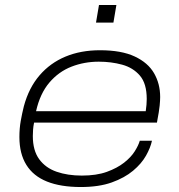

<svg xmlns="http://www.w3.org/2000/svg" viewBox="-20 -740 719 772"><path d="M305 12Q224 12 169 -10Q114 -32 86 -77Q58 -122 58 -189Q58 -224 63.5 -254.5Q69 -285 76 -313Q96 -387 139 -437Q182 -487 243.5 -512.5Q305 -538 382 -538Q468 -538 521.5 -513Q575 -488 599.5 -445.5Q624 -403 624 -350Q624 -337 622 -315.5Q620 -294 611 -247H117Q114 -232 113 -219Q112 -206 112 -193Q112 -135 137.5 -100Q163 -65 207.5 -49.5Q252 -34 309 -34Q368 -34 409.5 -49Q451 -64 479 -86Q507 -108 522 -132Q537 -156 542 -174H591Q585 -146 567 -114Q549 -82 515 -53.5Q481 -25 429.5 -6.5Q378 12 305 12ZM125 -293H566Q568 -307 569 -319Q570 -331 570 -342Q570 -404 542.5 -436Q515 -468 471 -480Q427 -492 377 -492Q319 -492 267.5 -472Q216 -452 178.5 -408Q141 -364 125 -293ZM366 -649 378 -720H448L436 -649Z"/></svg>

Font: Archivo Expanded Thin
Style: Italic
Weight: 250
Width: 7
Italic angle: -10°
Designer: Hector Gatti
Foundry: Omnibus-Type
Version: Version 2.001